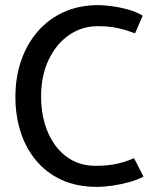

<svg xmlns="http://www.w3.org/2000/svg" viewBox="-20 -714 599 748"><path d="M536 -653Q511 -668 478.5 -677Q446 -686 414.5 -690Q383 -694 363 -694Q288 -694 228.5 -667Q169 -640 127 -591.5Q85 -543 62.5 -478Q40 -413 40 -336Q40 -264 60 -201Q80 -138 120 -89.5Q160 -41 219.5 -13.5Q279 14 357 14Q386 14 419.5 9Q453 4 485 -5Q517 -14 539 -26L502 -98Q474 -85 438 -76.5Q402 -68 353 -68Q302 -68 262.5 -89Q223 -110 195.5 -147.5Q168 -185 154 -233.5Q140 -282 140 -337Q140 -419 169.5 -481Q199 -543 249 -577.5Q299 -612 361 -612Q394 -612 417 -608.5Q440 -605 461 -599Q482 -593 506 -584Z"/></svg>

Font: Catamaran Medium
Style: Regular
Weight: 500
Designer: Pria Ravichandran
Version: Version 2.000